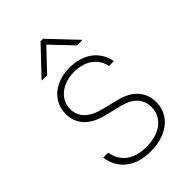

<svg xmlns="http://www.w3.org/2000/svg" viewBox="-219 -807 902 902"><g transform="rotate(-45 231.5 -356.0)"><path d="M240.2 -508.8Q200.2 -508.8 168.9 -494.6Q137.7 -480.5 120.1 -455.1Q102.5 -429.7 102.5 -397.5Q102.5 -358.4 129.2 -331.3Q155.8 -304.2 208 -291L290 -270.5Q350.1 -255.9 381.1 -220.9Q412.1 -186 412.1 -135.7Q412.1 -92.8 389.6 -59.6Q367.2 -26.4 325.9 -7.8Q284.7 10.7 230.5 10.7Q154.8 10.7 107.9 -25.1Q61 -61 50.8 -127H84Q93.3 -74.2 131.1 -46.4Q168.9 -18.6 230.5 -18.6Q274.9 -18.6 308.8 -33Q342.8 -47.4 361.3 -73.7Q379.9 -100.1 379.9 -134.8Q379.9 -174.3 355 -201.4Q330.1 -228.5 280.3 -240.2L198.2 -260.7Q135.7 -275.9 103.5 -310.8Q71.3 -345.7 71.3 -396.5Q71.3 -437.5 92.3 -469.7Q113.3 -502 151.1 -520Q189 -538.1 237.3 -538.1Q283.7 -538.1 319.8 -522.5Q356 -506.8 378.2 -478.3Q400.4 -449.7 407.2 -412.1H375Q365.2 -457 329.8 -482.7Q294.4 -508.3 240.2 -508.8ZM237.3 -691.4 138.7 -586.9H104.5V-589.8L229.5 -721.7H246.1L371.1 -589.8V-586.9H336.9Z"/></g></svg>

Font: Pretendard JP Thin
Style: Regular
Weight: 100
Designer: Base glyphs from Inter by Rasmus Andersson; Hangeul glyphs from Noto Sans CJK(Source Han Sans) by Jang Soo-young and Kan
Foundry: Kil Hyung-jin
Version: Version 1.309